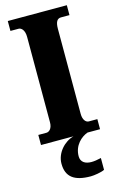

<svg xmlns="http://www.w3.org/2000/svg" viewBox="-142 -771 659 1068"><g transform="rotate(-15 188.0 -237.0)"><path d="M19 0H206C152 14 102 68 102 130C102 206 147 240 242 240C260 240 303 234 322 224V156C301 161 282 164 266 164C231 164 205 149 205 115C205 52 250 13 287 0H359V-58H310C293 -58 277 -76 277 -110V-600C277 -641 289 -657 310 -657H359V-714H19V-657H66C81 -657 100 -641 100 -601V-109C100 -73 81 -58 66 -58H19Z"/></g></svg>

Font: Noto Serif Sinhala Condensed Black
Style: Regular
Weight: 900
Width: 3
Designer: Jelle Bosma - Monotype Design Team
Foundry: Monotype Imaging Inc.
Version: Version 2.007